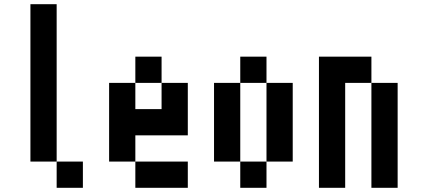

<svg xmlns="http://www.w3.org/2000/svg" viewBox="-20 -895 2040 915"><path d="M125 -125V-875H250V-125ZM250 -125H375V0H250Z M500 -125V-500H625V-375H750V-500H875V-250H625V-125ZM625 -125H875V0H625ZM625 -500V-625H750V-500Z M1000 -125V-500H1125V-125ZM1125 -125H1250V0H1125ZM1125 -500V-625H1250V-500ZM1250 -125V-500H1375V-125Z M1500 0V-625H1750V-500H1625V0ZM1750 0V-500H1875V0Z"/></svg>

Font: GalmuriMono7 Regular
Style: Regular
Weight: 400
Designer: Lee Minseo (quiple)
Version: Version 2.399;hotconv 1.1.1;makeotfexe 2.6.0 DEVELOPMENT